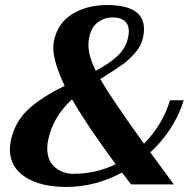

<svg xmlns="http://www.w3.org/2000/svg" viewBox="-20 -730 775 760"><path d="M575 -127 668 0H499L463 -47Q357 10 243 10Q140 10 79.5 -29.5Q19 -69 19 -140Q19 -150 23 -174Q39 -249 93.5 -298.5Q148 -348 236 -390Q191 -485 191 -541Q191 -558 193 -565Q207 -638 265.5 -674Q324 -710 404 -710Q550 -710 550 -615Q550 -602 547 -585Q540 -550 516 -522Q492 -494 464 -474Q436 -454 377 -417Q421 -340 550 -161Q624 -237 653 -333H707Q690 -276 656 -223Q622 -170 575 -127ZM330 -552Q330 -509 359 -450Q413 -478 446 -509.5Q479 -541 487 -582Q490 -596 490 -606Q490 -633 473.5 -647Q457 -661 427 -661Q393 -661 367 -641.5Q341 -622 333 -581Q330 -568 330 -552ZM438 -80Q322 -237 265 -337Q189 -266 171 -177Q167 -161 167 -143Q167 -94 197.5 -68Q228 -42 271 -42Q360 -42 438 -80Z"/></svg>

Font: Trirong
Style: Bold Italic
Weight: 700
Italic angle: -12°
Designer: Katatrad Team
Foundry: CadsonDemak
Version: Version 1.001